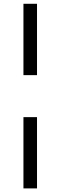

<svg xmlns="http://www.w3.org/2000/svg" viewBox="-20 -780 327 1040"><path d="M180.5 -373H107V-759.5H180.5ZM107 240.5V-145.5H180.5V240.5Z"/></svg>

Font: Newsreader 9pt
Style: Regular
Weight: 400
Designer: Hugues Gentile
Foundry: Production Type
Version: Version 1.003